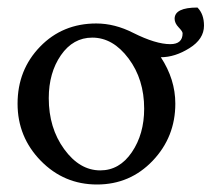

<svg xmlns="http://www.w3.org/2000/svg" viewBox="-20 -490 573 517"><path d="M250 -31.2Q301.8 -31.2 335 -80.1Q368.2 -128.9 368.2 -197.3Q368.2 -276.4 326.2 -332.5Q284.2 -388.7 228.5 -388.7Q176.8 -388.7 144 -341.3Q111.3 -293.9 111.3 -225.6Q111.3 -145.5 152.8 -88.4Q194.3 -31.2 250 -31.2ZM413.1 -335.9Q452.1 -276.4 452.1 -210.9Q452.1 -121.1 391.1 -57.1Q330.1 6.8 241.2 6.8Q152.3 6.8 89.8 -57.1Q27.3 -121.1 27.3 -210.9Q27.3 -301.8 87.9 -364.3Q148.4 -426.8 239.3 -426.8Q289.1 -426.8 338.9 -401.4Q399.4 -371.1 438.5 -371.1Q471.7 -371.1 471.7 -400.4Q471.7 -405.3 460.9 -416.5Q450.2 -427.7 450.2 -439.5Q450.2 -469.7 511.7 -469.7Q529.3 -452.1 529.3 -420.9Q529.3 -384.8 490.2 -360.4Q451.2 -335.9 413.1 -335.9Z"/></svg>

Font: Crimson Text
Style: Regular
Weight: 400
Version: Version 0.13